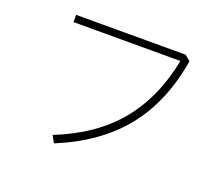

<svg xmlns="http://www.w3.org/2000/svg" viewBox="-114 -791 1189 1023"><g transform="rotate(20 481.0 -279.0)"><path d="M776 -621 807 -595Q767 -353 638 -192.5Q509 -32 278 63L256 23Q471 -62 594.5 -210Q718 -358 761 -580H155V-621Z"/></g></svg>

Font: Gmarket Sans TTF Light
Style: Regular
Weight: 300
Designer: Creative Director : Sungho Lee; Art Director : Kiwoong Choi; Project Manager : Sori Yang, Jongwook Yoon; Font Designer :
Foundry: Sandoll Inc.
Version: Version 1.000;hotconv 1.0.109;makeotfexe 2.5.65596